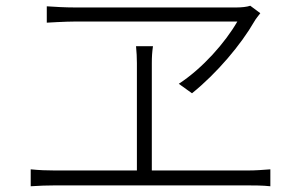

<svg xmlns="http://www.w3.org/2000/svg" viewBox="-20 -696 1040 669"><path d="M887 -650 852 -676C841 -672 821 -670 804 -670C714 -670 311 -670 241 -670C207 -670 173 -672 143 -674V-617C143 -617 208 -621 243 -621C308 -621 724 -621 807 -621C765 -548 686 -458 603 -404L649 -371C736 -441 820 -541 866 -621C872 -632 880 -640 887 -650ZM87 -106V-47C117 -49 144 -50 171 -50H843C861 -50 896 -50 922 -47V-106C896 -104 871 -102 843 -102H509V-476C509 -498 510 -514 513 -535H454C456 -515 457 -494 457 -476V-102H171C144 -102 116 -103 87 -106Z"/></svg>

Font: Noto Sans KR Light
Style: Regular
Weight: 300
Designer: Ryoko NISHIZUKA 西塚涼子 (kana, bopomofo & ideographs); Paul D. Hunt (Latin, Greek & Cyrillic); Sandoll Communications 산돌커뮤니
Foundry: Adobe
Version: Version 2.004;hotconv 1.0.118;makeotfexe 2.5.65603